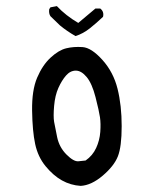

<svg xmlns="http://www.w3.org/2000/svg" viewBox="-20 -612 540 628"><path d="M244 -4Q211 -6 182.5 -22Q154 -38 129 -68.5Q104 -99 95 -141Q86 -183 85 -250Q84 -317 101.5 -358Q119 -399 145.5 -423.5Q172 -448 196.5 -454Q221 -460 250 -458Q279 -456 315 -416Q351 -376 364.5 -321.5Q378 -267 378 -199.5Q378 -132 365.5 -100.5Q353 -69 316 -37.5Q279 -6 244 -4ZM260 -87Q283 -103 294.5 -128Q306 -153 308 -180.5Q310 -208 307 -228.5Q304 -249 292.5 -294Q281 -339 263.5 -360Q246 -381 228 -381Q210 -381 196 -365Q182 -349 171 -324.5Q160 -300 157 -265.5Q154 -231 157 -213.5Q160 -196 167 -163Q174 -130 197.5 -106.5Q221 -83 236.5 -84.5Q252 -86 260 -87ZM227 -494Q199 -510 176 -529L145 -559Q139 -568 141 -582L145 -588L166 -592Q195 -561 236 -537L292 -584H308Q321 -574 317 -557Q296 -537 274 -519.5Q252 -502 227 -494Z"/></svg>

Font: Kosefont JP
Style: Regular
Weight: 400
Designer: Nozomi Seto 瀬戸のぞみ
Version: Version 3.00;June 19, 2020